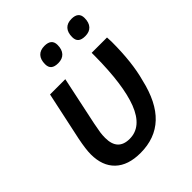

<svg xmlns="http://www.w3.org/2000/svg" viewBox="-208 -867 1003 1003"><g transform="rotate(-45 293.5 -365.5)"><path d="M58.6 -169.4Q58.6 -205.6 71.8 -272L129.4 -541H242.2L185.1 -271Q177.7 -233.9 175 -215.6Q172.4 -197.3 172.4 -176.8Q172.4 -82.5 259.8 -82.5Q349.1 -82.5 393.1 -195.3Q435.5 -305.7 437 -515.1V-541H550.3Q551.8 -522.9 551.8 -507.8Q551.8 -355 522.9 -251Q492.7 -119.6 424.1 -54.9Q355.5 9.8 247.6 9.8Q156.2 9.8 107.4 -36.9Q58.6 -83.5 58.6 -169.4ZM222.7 -670.9Q222.7 -705.1 239.5 -723.1Q256.3 -741.2 288.1 -741.2Q340.3 -741.2 340.3 -696.3Q340.3 -662.6 323.5 -644.3Q306.6 -626 275.4 -626Q248.5 -626 235.6 -637Q222.7 -647.9 222.7 -670.9ZM422.9 -670.9Q422.9 -705.1 439.5 -723.1Q456.1 -741.2 487.8 -741.2Q539.6 -741.2 539.6 -696.3Q539.6 -662.1 522.9 -644Q506.3 -626 475.1 -626Q448.2 -626 435.5 -637Q422.9 -647.9 422.9 -670.9Z"/></g></svg>

Font: Viking Open Sans Light
Style: Bold Italic
Weight: 600
Italic angle: -12°
Foundry: Ascender Corporation
Version: Version 2.000